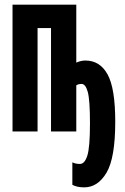

<svg xmlns="http://www.w3.org/2000/svg" viewBox="-20 -567 540 828"><path d="M477 -42Q477 -186 444 -246Q411 -306 348 -306Q329 -306 309 -297V-547H34V0H142V-446H200V0H309V-199Q318 -205 332 -205Q349 -205 358.5 -170.5Q368 -136 368 -35Q368 69 356.5 104.5Q345 140 325 140Q305 140 292 133V230Q312 241 343 241Q402 241 439.5 177.5Q477 114 477 -42Z"/></svg>

Font: Noto Sans Mono UI Condensed
Style: Bold
Weight: 700
Width: 3
Designer: Monotype Design team
Foundry: Monotype Imaging Inc.
Version: 1.000